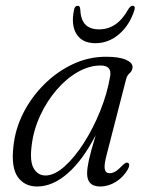

<svg xmlns="http://www.w3.org/2000/svg" viewBox="-20 -652 520 680"><path d="M358.5 -107Q348 -68 351 -53.2Q354 -38.5 368 -38.5Q378.5 -38.5 389.2 -45Q400 -51.5 415.5 -68Q426.5 -78.5 433 -75.5Q442 -71 433.5 -53.5Q417.5 -25 390.8 -8.2Q364 8.5 334.5 8.5Q288.5 8.5 288.5 -38Q288.5 -55.5 294.5 -83.8Q300.5 -112 319 -173.5Q273.5 -85 220 -38.2Q166.5 8.5 111.5 8.5Q66.5 8.5 42.8 -25.5Q19 -59.5 27.5 -133Q33.5 -194 62.2 -251Q91 -308 136.5 -353.2Q182 -398.5 238 -424.8Q294 -451 355 -451Q401.5 -451 425.8 -440.5Q450 -430 449.5 -413.5Q448.5 -401 439.5 -393.2Q430.5 -385.5 427 -373ZM92 -135.5Q85 -80.5 99.5 -55.5Q114 -30.5 141 -30.5Q172.5 -30.5 208.2 -62.2Q244 -94 277.2 -146Q310.5 -198 335.5 -260.5Q360.5 -323 370.5 -384Q375.5 -420 336.5 -420Q296 -420 255.2 -396.8Q214.5 -373.5 180 -333.2Q145.5 -293 122 -242Q98.5 -191 92 -135.5ZM331 -548Q362.5 -548 388.2 -565.2Q414 -582.5 435.5 -621Q442.5 -631.5 449.5 -631.5Q460.5 -631.5 456 -616Q439 -563 401.8 -531Q364.5 -499 318 -499Q271.5 -499 251.2 -531Q231 -563 242 -616.5Q244.5 -631.5 255.5 -631.5Q263 -631.5 264 -621Q265.5 -582.5 282.2 -565.2Q299 -548 331 -548Z"/></svg>

Font: Fraunces 72pt Soft Light
Style: Italic
Weight: 300
Italic angle: -16°
Version: Version 1.000;[b76b70a41]